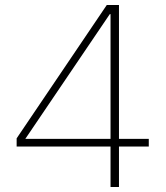

<svg xmlns="http://www.w3.org/2000/svg" viewBox="-20 -753 670 773"><path d="M459 -163V0H425V-163H47V-196L410 -733H459V-194H579V-163ZM425 -696H422L82 -194H425Z"/></svg>

Font: IBM Plex Sans JP ExtraLight
Style: Regular
Weight: 200
Designer: Mike Abbink; Paul van der Laan; Pieter van Rosmalen; Wujin Sim; Yejin Wi; Jinhee Kim; Boomi Park; Yona Kim; Kichan Ma
Foundry: Sandoll Inc.
Version: Version 1.001